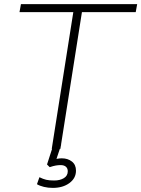

<svg xmlns="http://www.w3.org/2000/svg" viewBox="-20 -725 688 935"><path d="M232 0 337 -666H75L82 -705H648L641 -666H379L274 0ZM237 190Q214 190 193.5 185Q173 180 160 172L172 138Q190 147 205 150.5Q220 154 244 154Q272 154 291 142.5Q310 131 310 109Q310 95 301 87Q292 79 275 79Q264 79 252 81Q240 83 222 89L209 76L240 -20H278L253 55L235 53Q248 50 259.5 48Q271 46 281 46Q310 46 330 61.5Q350 77 350 106Q350 143 318 166.5Q286 190 237 190Z"/></svg>

Font: Mulish ExtraLight
Style: Italic
Weight: 200
Italic angle: -9°
Designer: Vernon Adams
Foundry: Vernon Adams
Version: Version 3.603